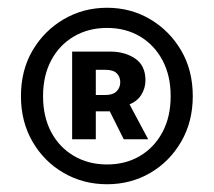

<svg xmlns="http://www.w3.org/2000/svg" viewBox="-20 -831 552 495"><path d="M256 -356Q195 -356 144.5 -385Q94 -414 64 -465.5Q34 -517 34 -583Q34 -650 64 -701Q94 -752 144.5 -781.5Q195 -811 256 -811Q317 -811 367 -781.5Q417 -752 447 -701Q477 -650 477 -583Q477 -517 447 -465.5Q417 -414 367 -385Q317 -356 256 -356ZM256 -407Q304 -407 341 -429Q378 -451 399 -490.5Q420 -530 420 -583Q420 -636 399 -675.5Q378 -715 341 -737Q304 -759 256 -759Q208 -759 170.5 -737Q133 -715 112 -675.5Q91 -636 91 -583Q91 -530 112 -490.5Q133 -451 170.5 -429Q208 -407 256 -407ZM166 -472V-698H264Q302 -698 328.5 -680Q355 -662 355 -624Q355 -604 344.5 -587Q334 -570 314 -562L362 -472H299L263 -544H227V-472ZM227 -586H251Q271 -586 280.5 -595.5Q290 -605 290 -619Q290 -633 281 -642Q272 -651 252 -651H227Z"/></svg>

Font: Chiron Sans HK TT
Style: Bold
Weight: 700
Designer: Ryoko NISHIZUKA 西塚涼子 (kana, bopomofo & ideographs); Paul D. Hunt (Latin, Greek & Cyrillic); Sandoll Communications 산돌커뮤니
Foundry: Adobe
Version: Version 2.022;hotconv 1.0.109;makeotfexe 2.5.65596